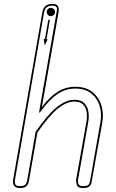

<svg xmlns="http://www.w3.org/2000/svg" viewBox="-20 -948 586 968"><path d="M81 0Q63.5 0 55.8 -7Q48 -14 46.5 -23Q45 -32 45.5 -37.5L193.5 -886.5Q197.5 -908 210 -918.2Q222.5 -928.5 245.5 -928.5Q266 -928.5 272.2 -916.5Q278.5 -904.5 275 -885L191 -408Q230.5 -460 270.8 -485.2Q311 -510.5 359.5 -510.5Q412 -510.5 445 -484.5Q478 -458.5 491 -417Q504 -375.5 495.5 -329L442.5 -34Q442 -30.5 439.8 -22.2Q437.5 -14 428.8 -7Q420 0 399 0Q372.5 0 367.8 -15.2Q363 -30.5 363.5 -40L416 -335.5Q420 -359 416.8 -382.2Q413.5 -405.5 399.2 -420.8Q385 -436 355 -436Q315 -436 270.8 -399.8Q226.5 -363.5 168.5 -279.5L126 -36Q125.5 -32.5 122.8 -23.8Q120 -15 110.8 -7.5Q101.5 0 81 0ZM81 -9.5Q105.5 -9.5 111 -21Q116.5 -32.5 117 -37.5L159.5 -283Q219 -369.5 265.8 -407.2Q312.5 -445 355 -445Q389 -445 405.5 -427.5Q422 -410 425.8 -384.2Q429.5 -358.5 425 -333.5L373 -38.5Q372 -30 375.5 -19.8Q379 -9.5 399 -9.5Q423.5 -9.5 428.2 -19.5Q433 -29.5 434 -35L486 -330.5Q494 -375 482.2 -414Q470.5 -453 439.8 -477.2Q409 -501.5 359.5 -501.5Q311 -501.5 270.5 -474.2Q230 -447 188.5 -390.5Q180.5 -379 178.5 -379.5Q176.5 -380 178.5 -391L265.5 -887Q269.5 -904 265.2 -911.8Q261 -919.5 245.5 -919.5Q225.5 -919.5 215.5 -911.5Q205.5 -903.5 202 -885L54.5 -36Q54 -28.5 57.5 -19Q61 -9.5 81 -9.5ZM205 -719.5 200.5 -752 206.5 -751 223.5 -848.5 231.5 -847.5 214.5 -749.5 220.5 -749ZM236.5 -866.5Q228 -866.5 221.8 -872.8Q215.5 -879 215.5 -887.5Q215.5 -896 221.8 -902.2Q228 -908.5 236.5 -908.5Q245 -908.5 251.2 -902.2Q257.5 -896 257.5 -887.5Q257.5 -879 251.2 -872.8Q245 -866.5 236.5 -866.5Z"/></svg>

Font: Edu AU VIC WA NT Arrows
Style: Regular
Weight: 400
Designer: Tina and Corey Anderson, Eben Sorkin, Mirko Velimirovic
Foundry: Google for Education
Version: Version 1.001